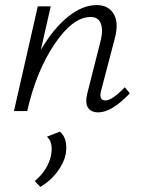

<svg xmlns="http://www.w3.org/2000/svg" viewBox="-20 -438 559 757"><path d="M472 -94 492 -70Q420 5 368 5Q339 5 327 -13.5Q315 -32 324 -69L378 -282Q387 -322 377 -346.5Q367 -371 337 -371Q267 -371 195 -264Q123 -157 88 -3L87 0H35L129 -413H180L141 -241Q190 -325 247.5 -371.5Q305 -418 361 -418Q407 -418 428 -383.5Q449 -349 433 -288L379 -82Q368 -42 396 -42Q422 -42 472 -94ZM216 81Q249 108 239 171Q231 207 204 242Q177 277 139 299L117 276Q169 232 181 175Q191 124 165 101Z"/></svg>

Font: EauTest Semilight
Style: Italic
Weight: 300
Italic angle: -12°
Designer: Christian Thalmann (Catharsis Fonts)
Version: Version 0.001;PS 000.001;hotconv 1.0.88;makeotf.lib2.5.64775